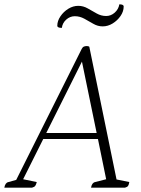

<svg xmlns="http://www.w3.org/2000/svg" viewBox="-51 -868 652 888"><path d="M-31 0Q-27 -23 -12 -26L24 -36L327 -642Q331 -650 337 -652.5Q343 -655 350 -655Q358 -655 362 -652L488 -38L547 -26Q545 -14 541.5 -8.5Q538 -3 527 0H370Q374 -23 389 -26L440 -39L402 -225H149L56 -39L119 -26Q116 -14 112 -8.5Q108 -3 97 0ZM163 -253H396L328 -583ZM235 -739Q214 -739 214 -749Q214 -771 228.5 -792.5Q243 -814 265 -827.5Q287 -841 311 -841Q334 -841 355 -829Q376 -817 396.5 -805.5Q417 -794 440 -794Q462 -794 479.5 -809.5Q497 -825 501 -848Q521 -848 521 -838Q521 -815 506.5 -794Q492 -773 470 -759.5Q448 -746 424 -746Q401 -746 380.5 -758Q360 -770 339 -781.5Q318 -793 295 -793Q273 -793 255.5 -777.5Q238 -762 235 -739Z"/></svg>

Font: Petrona ExtraLight
Style: Italic
Weight: 200
Italic angle: -9°
Designer: Ringo R. Seeber
Foundry: Ringo R. Seeber
Version: Version 2.001; ttfautohint (v1.8.3)